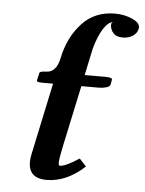

<svg xmlns="http://www.w3.org/2000/svg" viewBox="-52 -739 599 793"><g transform="rotate(5 248.0 -342.5)"><path d="M280.3 -386.2 227.1 -137.2Q217.3 -90.3 215.3 -71.8Q213.4 -53.2 219.7 -50.8Q243.7 -50.8 299.8 -87.9L328.1 -57.1Q253.4 11.7 171.4 12.2Q78.6 12.2 100.1 -89.8L163.1 -386.2H120.1Q107.4 -386.2 101.1 -387.9Q94.7 -389.6 95.7 -394L102.5 -424.8Q104 -432.6 128.9 -433.1Q171.9 -433.1 185.1 -494.1L185.5 -497.1Q203.6 -582 256.3 -639.4Q309.1 -696.8 393.1 -696.8Q433.6 -696.8 467 -681.2Q500.5 -665.5 495.6 -643.1Q491.7 -623.5 473.9 -612.3Q456.1 -601.1 433.6 -601.1Q406.7 -601.1 394.3 -614.5Q381.8 -627.9 380.4 -647Q379.9 -659.2 388.7 -661.1Q368.2 -659.7 348.1 -628.4Q328.1 -597.2 313.5 -543.9L290 -433.1H377Q405.8 -433.1 403.8 -422.9L399.9 -402.8Q397.9 -394.5 383.3 -390.4Q368.7 -386.2 352.1 -386.2Z"/></g></svg>

Font: Linux Libertine Slanted
Style: Semibold Slanted
Weight: 600
Designer: Philipp H. Poll
Foundry: Philipp H. Poll
Version: Version 5.1.1